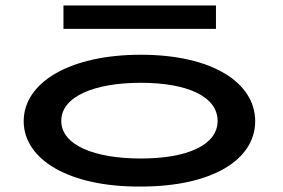

<svg xmlns="http://www.w3.org/2000/svg" viewBox="-20 -677 1040 705"><path d="M213 -571H773V-657H213ZM497 8C760 8 917 -91 917 -232C917 -373 760 -476 497 -476C234 -476 67 -373 67 -232C67 -91 234 10 497 8ZM497 -95C327 -95 205 -144 205 -233C205 -323 327 -373 497 -373C667 -373 779 -323 779 -233C779 -144 667 -95 497 -95Z"/></svg>

Font: Inconsolata UltraExpanded
Style: Bold
Weight: 700
Width: 9
Monospace: yes
Designer: Raph Levien, Cyreal, Brenton Simpson
Foundry: Raph Levien, Cyreal, Google
Version: Version 3.100